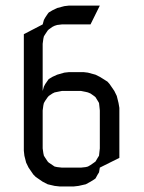

<svg xmlns="http://www.w3.org/2000/svg" viewBox="-20 -672 520 692"><path d="M65.9 -128.9V-548.8L133.8 -584L138.2 -600.1L143.1 -608.9L151.9 -622.1L155.8 -627L168.9 -634.8L186 -643.1L211.9 -649.9L229 -651.9H339.8L306.2 -584H203.1L186 -582L176.8 -579.1L168.9 -575.2L155.8 -565.9L151.9 -562L143.1 -548.8L138.2 -541L136.2 -532.2L133.8 -514.2V-344.2L138.2 -359.9L143.1 -369.1L151.9 -381.8L155.8 -387.2L168.9 -395L186 -402.8L211.9 -410.2L229 -412.1H280.8L296.9 -410.2L324.2 -402.8L339.8 -395L367.2 -377.9L375 -369.1L392.1 -344.2L400.9 -326.2L407.2 -300.8L410.2 -283.2V-103L339.8 -67.9L336.9 -50.8L332 -43L324.2 -28.8L318.8 -24.9L306.2 -17.1L289.1 -7.8L263.2 -2L246.1 0H194.8L176.8 -2L151.9 -7.8L133.8 -17.1L108.9 -34.2L100.1 -43L83 -67.9L74.2 -85.9L67.9 -110.8ZM133.8 -137.2 136.2 -120.1 138.2 -110.8 143.1 -103 151.9 -89.8 155.8 -85.9 168.9 -77.1 176.8 -71.8 186 -69.8 203.1 -67.9H272L289.1 -69.8L296.9 -71.8L306.2 -77.1L318.8 -85.9L324.2 -89.8L332 -103L336.9 -110.8L337.9 -120.1L339.8 -137.2V-273.9L337.9 -292L336.9 -300.8L332 -309.1L324.2 -321.8L318.8 -326.2L306.2 -335L296.9 -338.9L289.1 -340.8L272 -344.2H203.1L186 -340.8L176.8 -338.9L168.9 -335L155.8 -326.2L151.9 -321.8L143.1 -309.1L138.2 -300.8L136.2 -292L133.8 -273.9Z"/></svg>

Font: Petahja
Style: Regular
Weight: 400
Designer: T. Christopher White
Version: Version 1.1